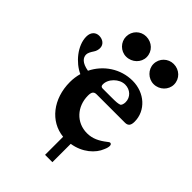

<svg xmlns="http://www.w3.org/2000/svg" viewBox="-230 -729 962 962"><g transform="rotate(45 251.0 -248.0)"><path d="M218 -494C260 -494 293 -527 293 -565C293 -606 260 -637 218 -637C179 -637 147 -606 147 -565C147 -527 179 -494 218 -494ZM413 -494C454 -494 487 -527 487 -565C487 -606 454 -637 413 -637C374 -637 341 -606 341 -565C341 -527 374 -494 413 -494ZM248 -256H448C470 -256 479 -268 479 -294C479 -372 412 -432 327 -432C242 -432 169 -382 133 -309C85 -317 69 -338 69 -360C69 -371 76 -384 86 -399C93 -409 96 -422 96 -432C96 -459 73 -473 49 -473C26 -473 6 -457 6 -424C6 -361 62 -295 118 -270C112 -249 109 -227 109 -205C109 -86 180 3 279 13V141H331V11C402 0 452 -45 469 -90C475 -103 477 -113 477 -120C477 -128 473 -133 467 -133C463 -133 458 -129 453 -125C421 -100 390 -84 351 -84C275 -84 221 -144 221 -221C221 -247 229 -256 248 -256ZM314 -392C350 -392 378 -366 378 -331C378 -317 373 -305 367 -303C354 -299 346 -298 308 -298H248C239 -298 234 -303 234 -312C232 -351 273 -392 314 -392Z"/></g></svg>

Font: EB Garamond
Style: Bold
Weight: 700
Designer: Georg Duffner and Octavio Pardo
Foundry: Georg Duffner
Version: Version 1.000;PS 001.000;hotconv 1.0.88;makeotf.lib2.5.64775